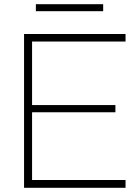

<svg xmlns="http://www.w3.org/2000/svg" viewBox="-20 -890 652 910"><path d="M94 0V-729H575V-693H121L132 -704V-26L121 -37H575V0ZM121 -358V-392H527V-358ZM150 -837V-870H469V-837Z"/></svg>

Font: Mona Sans ExtraLight
Style: Regular
Weight: 200
Designer: Deni Anggara
Foundry: GitHub
Version: Version 2.000